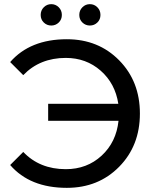

<svg xmlns="http://www.w3.org/2000/svg" viewBox="-20 -897 747 925"><path d="M263 -788.5Q248 -774 227 -774Q206 -774 191 -788.5Q176 -803 176 -825Q176 -847 191 -862Q206 -877 227 -877Q248 -877 263 -862Q278 -847 278 -825Q278 -803 263 -788.5ZM449 -788.5Q434 -774 413 -774Q392 -774 377 -788.5Q362 -803 362 -825Q362 -847 377 -862Q392 -877 413 -877Q434 -877 449 -862Q464 -847 464 -825Q464 -803 449 -788.5ZM302 -708Q454 -708 554 -606.5Q654 -505 654 -350Q654 -195 554 -93.5Q454 8 302 8Q124 8 29 -102L92 -165Q171 -82 297 -82Q399 -82 469.5 -147Q540 -212 551 -315H212V-397H550Q535 -495 465 -556.5Q395 -618 297 -618Q172 -618 92 -535L29 -598Q125 -708 302 -708Z"/></svg>

Font: Montserrat
Style: Regular
Weight: 500
Designer: Julieta Ulanovsky
Foundry: Julieta Ulanovsky
Version: Version 7.200;PS 007.200;hotconv 1.0.88;makeotf.lib2.5.64775